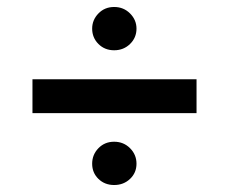

<svg xmlns="http://www.w3.org/2000/svg" viewBox="-20 -618 656 550"><path d="M244 -536Q244 -561 262 -579.5Q280 -598 307 -598Q334 -598 352.5 -579.5Q371 -561 371 -536Q371 -510 352.5 -492Q334 -474 307 -474Q280 -474 262 -492Q244 -510 244 -536ZM73 -391H543V-294H73ZM244 -149Q244 -175 262 -193.5Q280 -212 307 -212Q334 -212 352.5 -193.5Q371 -175 371 -149Q371 -123 352.5 -105.5Q334 -88 307 -88Q280 -88 262 -105.5Q244 -123 244 -149Z"/></svg>

Font: Overpass Mono Light
Style: Bold
Weight: 600
Monospace: yes
Designer: Delve Withrington, Dave Bailey
Foundry: Delve Fonts
Version: Version 1.000;DELV;Overpass